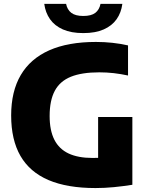

<svg xmlns="http://www.w3.org/2000/svg" viewBox="-20 -968 768 998"><path d="M476.5 9.5Q329.5 9.5 232.2 -32Q135 -73.5 86.5 -157.2Q38 -241 38 -368Q38 -493 88 -578Q138 -663 236 -706.5Q334 -750 478.5 -750Q522 -750 564 -745.5Q606 -741 645.5 -732V-575.5Q608.5 -583.5 571.5 -587.8Q534.5 -592 496 -592Q405 -592 348.2 -569Q291.5 -546 264.8 -496Q238 -446 238 -365Q238 -290 262.5 -241.8Q287 -193.5 336.5 -170.2Q386 -147 461 -147Q489.5 -147 519 -149.2Q548.5 -151.5 572.5 -155.5L490 -84.5V-360H668V-7.5Q620 0 571.8 4.8Q523.5 9.5 476.5 9.5ZM413 -796Q350 -796 307 -815Q264 -834 240 -868.2Q216 -902.5 210 -948H323.5Q329.5 -917.5 350.8 -901.2Q372 -885 413 -885Q454.5 -885 475.5 -901.2Q496.5 -917.5 502.5 -948H616Q610 -902 586 -868Q562 -834 519 -815Q476 -796 413 -796Z"/></svg>

Font: Encode Sans Condensed Thin ExtraBold
Style: Regular
Weight: 800
Version: Version 3.002